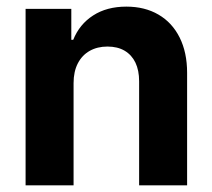

<svg xmlns="http://www.w3.org/2000/svg" viewBox="-20 -557 638 577"><path d="M201.1 0H56.9V-530.3H194.3V-437.3H200Q218.9 -484.2 260 -510.6Q301.1 -537.1 359.7 -537.1Q415 -537.1 456.1 -513.2Q497.3 -489.3 519.8 -444.4Q542.3 -399.5 542.3 -338V0H398.1V-312.8Q398.1 -345.5 387 -368.8Q375.8 -392 354.5 -404.6Q333.2 -417.1 302.8 -417.1Q272.6 -417.1 249.5 -404.1Q226.5 -391.1 213.8 -366.4Q201.1 -341.7 201.1 -307.3Z"/></svg>

Font: WEMIX Pretendard Variable
Style: Regular
Weight: 400
Designer: Base glyphs from Inter by Rasmus Andersson; Hangeul glyphs from Noto Sans CJK(Source Han Sans) by Jang Soo-young and Kan
Foundry: Kil Hyung-jin
Version: Version 1.000;Glyphs 3.2 (3208)